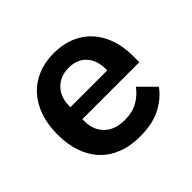

<svg xmlns="http://www.w3.org/2000/svg" viewBox="-131 -689 863 863"><g transform="rotate(-45 300.0 -258.0)"><path d="M312 12Q250 12 202 -7Q154 -26 121.5 -61Q89 -96 72 -145.5Q55 -195 55 -257Q55 -320 72.5 -370Q90 -420 122 -455Q154 -490 199.5 -509Q245 -528 302 -528Q358 -528 403 -509.5Q448 -491 479.5 -457Q511 -423 528 -375Q545 -327 545 -269V-227H183V-214Q183 -158 218 -123.5Q253 -89 316 -89Q364 -89 398.5 -108.5Q433 -128 456 -160L529 -87Q501 -46 447.5 -17Q394 12 312 12ZM303 -434Q249 -434 216 -400Q183 -366 183 -310V-303H417V-312Q417 -368 386.5 -401Q356 -434 303 -434Z"/></g></svg>

Font: IBM Plex Mono SmBld
Style: Regular
Weight: 600
Monospace: yes
Designer: Mike Abbink, Paul van der Laan, Pieter van Rosmalen
Foundry: Bold Monday
Version: Version 2.3